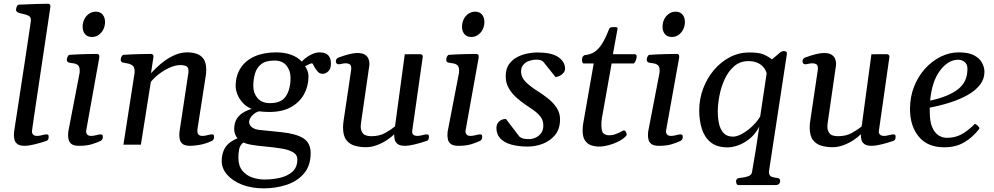

<svg xmlns="http://www.w3.org/2000/svg" viewBox="-20 -776 5335 1030"><path d="M55.7 -69.3Q57.1 -79.6 62.7 -116.2Q68.4 -152.8 76.7 -206.5Q85 -260.3 94.2 -321.8Q103.5 -383.3 112.8 -443.6Q122.1 -503.9 129.4 -554Q136.7 -604 141.4 -635Q146 -666 146 -668Q146 -684.6 133.8 -691.2Q121.6 -697.8 106 -700.7Q90.3 -703.6 78.1 -708.3Q65.9 -712.9 65.9 -725.1Q65.9 -729.5 69.8 -740Q73.7 -750.5 81.5 -751Q130.9 -753.4 174.1 -754.6Q217.3 -755.9 238.3 -755.9Q242.2 -755.9 246.3 -752.9Q250.5 -750 250.5 -741.2Q250.5 -740.7 246.3 -712.4Q242.2 -684.1 235.1 -636.7Q228 -589.4 219.2 -530.3Q210.4 -471.2 200.9 -408.2Q191.4 -345.2 182.6 -285.9Q173.8 -226.6 166.7 -178.7Q159.7 -130.9 155.5 -102.1Q151.4 -73.2 151.4 -71.8Q151.4 -61 157.5 -54Q163.6 -46.9 180.2 -46.9Q190.4 -46.9 206.1 -51Q221.7 -55.2 229 -55.2Q233.4 -55.2 237.3 -53.2Q241.2 -51.3 241.2 -40.5Q241.2 -34.7 238.5 -28.6Q235.8 -22.5 229 -20Q195.3 -8.8 163.8 -1.2Q132.3 6.3 114.3 6.3Q85.9 6.3 73.5 -3.2Q61 -12.7 57.9 -25.9Q54.7 -39.1 54.7 -49.8Q54.7 -58.1 55.2 -63.7Q55.7 -69.3 55.7 -69.3Z M404.8 6.3Q376.5 6.3 364 -3.2Q351.6 -12.7 348.4 -25.9Q345.2 -39.1 345.2 -49.8Q345.2 -62.5 346.2 -69.3L406.7 -383.3Q407.2 -387.2 407.5 -390.4Q407.7 -393.6 407.7 -396.5Q407.7 -419.4 397.2 -427.2Q386.7 -435.1 372.6 -436.5Q358.4 -438 347.7 -440.9Q342.8 -443.4 340.3 -447.3Q337.9 -451.2 338.9 -460.4Q339.8 -466.3 343.8 -473.9Q347.7 -481.4 353.5 -481.9Q401.4 -484.9 440.9 -485.8Q480.5 -486.8 501 -486.8Q504.9 -486.8 509.5 -482.9Q514.2 -479 512.7 -467.3L441.9 -73.2Q441.9 -61.5 448 -54.2Q454.1 -46.9 470.7 -46.9Q481 -46.9 496.6 -51Q512.2 -55.2 519.5 -55.2Q523.9 -55.2 527.8 -53.2Q531.7 -51.3 531.7 -40.5Q531.7 -26.4 519.5 -20Q500.5 -10.7 472.4 -2.2Q444.3 6.3 404.8 6.3ZM473.1 -577.6Q449.2 -577.6 436.3 -593Q423.3 -608.4 423.3 -631.8Q423.3 -654.3 432.4 -672.6Q441.4 -690.9 457.5 -702.1Q473.6 -713.4 493.7 -713.4Q517.6 -713.4 530.5 -697.8Q543.5 -682.1 543.5 -658.2Q543.5 -636.2 534.2 -617.9Q524.9 -599.6 509 -588.6Q493.2 -577.6 473.1 -577.6Z M1084.5 -374 1039.6 -85.4Q1038.6 -77.6 1038.6 -73.7Q1038.6 -62 1044.7 -54.4Q1050.8 -46.9 1067.4 -46.9Q1077.6 -46.9 1093.3 -51Q1108.9 -55.2 1116.2 -55.2Q1120.6 -55.2 1124.5 -53.2Q1128.4 -51.3 1128.4 -40.5Q1128.4 -25.9 1116.2 -20Q1083 -4.4 1051.3 1Q1019.5 6.3 1001.5 6.3Q973.1 6.3 960.7 -3.2Q948.2 -12.7 945.1 -25.9Q941.9 -39.1 941.9 -49.8Q941.9 -58.1 942.4 -63.7Q942.9 -69.3 942.9 -69.3L990.2 -382.8Q991.2 -386.7 991.2 -389.6Q991.2 -392.6 991.2 -395.5Q991.2 -414.1 980.5 -420.4Q969.7 -426.8 946.8 -426.8Q919.9 -426.8 889.4 -412.8Q858.9 -398.9 832 -378.2Q805.2 -357.4 789.1 -336.4L735.8 0H642.1L701.2 -379.9Q702.1 -383.8 702.1 -387Q702.1 -390.1 702.1 -393.6Q702.1 -416.5 690.2 -425Q678.2 -433.6 662.8 -435.8Q647.5 -438 636.7 -440.9Q631.8 -443.4 629.4 -447.3Q627 -451.2 627.9 -460.4Q628.9 -466.3 632.8 -473.9Q636.7 -481.4 642.6 -481.9Q690.4 -484.9 730.5 -485.8Q770.5 -486.8 791 -486.8Q794.9 -486.8 799.8 -482.9Q804.7 -479 802.7 -467.3L790 -383.3Q799.8 -393.6 818.6 -412.1Q837.4 -430.7 863.3 -449.7Q889.2 -468.8 920.2 -481.9Q951.2 -495.1 984.9 -495.1Q1010.7 -495.1 1033.9 -487.8Q1057.1 -480.5 1071.8 -460.2Q1086.4 -439.9 1086.4 -400.9Q1086.4 -394.5 1085.9 -387.9Q1085.4 -381.3 1084.5 -374Z M1393.6 234.4Q1329.1 234.4 1278.1 214.4Q1227.1 194.3 1198 160.6Q1168.9 127 1169.4 85.9Q1169.9 55.7 1179.4 32.7Q1189 9.8 1207.5 -6.6Q1226.1 -22.9 1253.9 -33.7Q1246.1 -43.5 1241.2 -55.9Q1236.3 -68.4 1236.3 -84.5Q1236.8 -114.7 1248.5 -135.5Q1260.3 -156.2 1281.2 -169.9Q1302.2 -183.6 1330.1 -191.9Q1301.8 -203.1 1282.2 -224.6Q1262.7 -246.1 1253.2 -270.8Q1243.7 -295.4 1244.1 -315.9Q1245.1 -371.6 1271.2 -411.6Q1297.4 -451.7 1345.9 -473.4Q1394.5 -495.1 1462.4 -495.1Q1506.8 -495.1 1542.5 -481.9Q1578.1 -468.8 1599.1 -445.3Q1612.8 -462.4 1641.1 -478.8Q1669.4 -495.1 1693.4 -495.1Q1726.6 -495.1 1741.2 -479Q1755.9 -462.9 1755.4 -433.6Q1754.9 -405.8 1740.5 -392.8Q1726.1 -379.9 1710.4 -379.9Q1702.6 -379.9 1695.3 -383.3Q1688 -386.7 1683.6 -393.1Q1674.3 -403.8 1668.7 -412.8Q1663.1 -421.9 1658.2 -432.6Q1655.3 -439.5 1640.4 -432.6Q1625.5 -425.8 1615.7 -419.9Q1622.1 -415.5 1628.7 -398.4Q1635.3 -381.3 1634.8 -362.8Q1634.3 -311.5 1610.1 -268.8Q1585.9 -226.1 1539.6 -200.7Q1493.2 -175.3 1424.3 -175.3Q1412.1 -175.3 1395.8 -176.3Q1379.4 -177.2 1369.6 -178.7Q1350.1 -174.3 1333.5 -156.7Q1316.9 -139.2 1316.4 -122.6Q1315.9 -105 1331.5 -93.3Q1347.2 -81.5 1371.1 -79.1L1490.2 -66.9Q1567.9 -59.1 1607.2 -34.2Q1646.5 -9.3 1646.5 45.4Q1646.5 112.8 1610.8 154.5Q1575.2 196.3 1517.6 215.3Q1460 234.4 1393.6 234.4ZM1428.7 -222.7Q1488.8 -222.7 1513.7 -259.8Q1538.6 -296.9 1538.6 -359.9Q1538.6 -396.5 1517.1 -423.8Q1495.6 -451.2 1452.1 -451.2Q1404.8 -451.2 1380.4 -431.2Q1356 -411.1 1347.4 -379.6Q1338.9 -348.1 1338.9 -313.5Q1338.9 -276.4 1361.6 -249.5Q1384.3 -222.7 1428.7 -222.7ZM1398.4 187Q1443.4 187 1483.4 177.5Q1523.4 168 1549.1 144.8Q1574.7 121.6 1575.2 80.6Q1575.7 54.7 1553 41.3Q1530.3 27.8 1496.6 22Q1462.9 16.1 1429.2 12.7L1363.8 5.9Q1343.8 3.4 1323.2 -0.2Q1302.7 -3.9 1285.6 -11.7Q1268.6 1.5 1263.7 21.5Q1258.8 41.5 1258.8 69.3Q1258.8 112.8 1279.5 138.7Q1300.3 164.6 1332.3 175.8Q1364.3 187 1398.4 187Z M1943.4 13.7Q1912.1 13.7 1883.8 5.9Q1855.5 -2 1837.9 -24.7Q1820.3 -47.4 1820.3 -92.3Q1820.3 -108.4 1823.2 -127.9L1863.8 -401.4Q1864.3 -404.8 1864.3 -410.2Q1864.3 -426.3 1855.7 -431.4Q1847.2 -436.5 1835.4 -436.5Q1825.2 -436.5 1814 -433.8Q1802.7 -431.2 1795.9 -431.2Q1784.2 -431.2 1781.7 -445.3Q1780.8 -450.7 1784.4 -457.8Q1788.1 -464.8 1795.9 -467.3Q1862.3 -491.7 1896.5 -491.7Q1924.8 -491.7 1938.7 -481.9Q1952.6 -472.2 1957.3 -458.7Q1961.9 -445.3 1961.9 -434.1Q1961.9 -426.3 1960.9 -421.1Q1960 -416 1960 -416L1917 -118.7Q1916.5 -113.3 1915.8 -107.7Q1915 -102.1 1915 -96.7Q1915 -75.7 1926.8 -60.5Q1938.5 -45.4 1972.7 -45.4Q2015.1 -45.4 2046.4 -62.7Q2077.6 -80.1 2099.1 -98.1L2151.4 -484.9L2231.9 -485.4Q2248 -485.4 2248 -471.7L2191.4 -73.7Q2189.5 -62 2196.5 -54.4Q2203.6 -46.9 2220.2 -46.9Q2230.5 -46.9 2246.1 -51Q2261.7 -55.2 2269 -55.2Q2273.4 -55.2 2277.3 -53.2Q2281.2 -51.3 2281.2 -40.5Q2281.2 -34.7 2278.6 -28.6Q2275.9 -22.5 2269 -20Q2235.4 -8.8 2203.9 -1.2Q2172.4 6.3 2154.3 6.3Q2126 6.3 2113.5 -3.2Q2101.1 -12.7 2097.9 -25.9Q2094.7 -39.1 2094.7 -49.8Q2094.7 -51.3 2094.7 -53Q2094.7 -54.7 2094.7 -56.2Q2080.6 -41 2055.9 -24.7Q2031.2 -8.3 2001.7 2.7Q1972.2 13.7 1943.4 13.7Z M2439.9 6.3Q2411.6 6.3 2399.2 -3.2Q2386.7 -12.7 2383.5 -25.9Q2380.4 -39.1 2380.4 -49.8Q2380.4 -62.5 2381.3 -69.3L2441.9 -383.3Q2442.4 -387.2 2442.6 -390.4Q2442.9 -393.6 2442.9 -396.5Q2442.9 -419.4 2432.4 -427.2Q2421.9 -435.1 2407.7 -436.5Q2393.6 -438 2382.8 -440.9Q2377.9 -443.4 2375.5 -447.3Q2373 -451.2 2374 -460.4Q2375 -466.3 2378.9 -473.9Q2382.8 -481.4 2388.7 -481.9Q2436.5 -484.9 2476.1 -485.8Q2515.6 -486.8 2536.1 -486.8Q2540 -486.8 2544.7 -482.9Q2549.3 -479 2547.9 -467.3L2477.1 -73.2Q2477.1 -61.5 2483.2 -54.2Q2489.3 -46.9 2505.9 -46.9Q2516.1 -46.9 2531.7 -51Q2547.4 -55.2 2554.7 -55.2Q2559.1 -55.2 2563 -53.2Q2566.9 -51.3 2566.9 -40.5Q2566.9 -26.4 2554.7 -20Q2535.6 -10.7 2507.6 -2.2Q2479.5 6.3 2439.9 6.3ZM2508.3 -577.6Q2484.4 -577.6 2471.4 -593Q2458.5 -608.4 2458.5 -631.8Q2458.5 -654.3 2467.5 -672.6Q2476.6 -690.9 2492.7 -702.1Q2508.8 -713.4 2528.8 -713.4Q2552.7 -713.4 2565.7 -697.8Q2578.6 -682.1 2578.6 -658.2Q2578.6 -636.2 2569.3 -617.9Q2560.1 -599.6 2544.2 -588.6Q2528.3 -577.6 2508.3 -577.6Z M2811.5 10.3Q2761.7 10.3 2723.6 -0.2Q2685.5 -10.7 2664.3 -33Q2643.1 -55.2 2643.1 -89.4Q2643.1 -109.9 2657 -123.8Q2670.9 -137.7 2694.3 -137.7L2766.1 -43.5Q2775.9 -35.2 2787.1 -32.5Q2798.3 -29.8 2819.8 -29.8Q2835.4 -29.8 2853.5 -37.8Q2871.6 -45.9 2883.8 -63.2Q2896 -80.6 2894.5 -107.4Q2893.6 -131.3 2879.9 -149.4Q2866.2 -167.5 2844.7 -183.1Q2823.2 -198.7 2797.9 -215.3Q2772.5 -232.4 2748.3 -254.4Q2724.1 -276.4 2708.5 -304.4Q2692.9 -332.5 2692.9 -366.2Q2692.9 -406.7 2710.9 -431.9Q2729 -457 2756.3 -470.7Q2783.7 -484.4 2812.3 -489.5Q2840.8 -494.6 2861.8 -494.6Q2937.5 -494.6 2973.4 -470.7Q3009.3 -446.8 3011.2 -411.1Q3012.2 -396.5 3003.2 -385.5Q2994.1 -374.5 2981.7 -368.7Q2969.2 -362.8 2960 -362.8L2894.5 -444.8Q2889.2 -450.7 2879.4 -453.4Q2869.6 -456.1 2857.4 -456.1Q2838.4 -456.1 2818.8 -449.5Q2799.3 -442.9 2786.9 -428Q2774.4 -413.1 2775.4 -388.2Q2776.9 -359.9 2800.5 -336.2Q2824.2 -312.5 2862.8 -288.1Q2892.6 -269.5 2920.4 -247.3Q2948.2 -225.1 2966.3 -197.8Q2984.4 -170.4 2984.4 -135.7Q2984.4 -85 2958.5 -52.7Q2932.6 -20.5 2892.8 -5.1Q2853 10.3 2811.5 10.3Z M3193.4 10.3Q3172.4 10.3 3152.1 3.7Q3131.8 -2.9 3118.7 -21.7Q3105.5 -40.5 3105.5 -76.2Q3105.5 -83.5 3106 -91.8Q3106.4 -100.1 3107.9 -108.9L3165 -435.5H3110.8Q3106 -436 3104 -442.4Q3102.1 -448.7 3102.1 -454.6Q3102.1 -466.3 3106.4 -472.2Q3110.8 -478 3117.2 -480.5Q3145 -482.9 3166.7 -495.8Q3188.5 -508.8 3207.8 -538.1Q3227.1 -567.4 3247.1 -619.1Q3249.5 -626 3254.6 -628.2Q3259.8 -630.4 3266.1 -630.4H3283.2Q3287.6 -630.4 3290.3 -628.2Q3293 -626 3293 -623L3268.1 -485.4H3385.7Q3390.6 -484.9 3393.1 -481.2Q3395.5 -477.5 3395.5 -472.7Q3395.5 -463.9 3390.4 -450.9Q3385.3 -438 3378.9 -435.5H3261.2L3209 -142.6Q3207 -131.8 3206.5 -122.6Q3206.1 -113.3 3206.1 -105.5Q3206.1 -68.8 3218.8 -59.6Q3231.4 -50.3 3246.6 -50.3Q3266.6 -50.3 3283.7 -56.9Q3300.8 -63.5 3312.7 -70.1Q3324.7 -76.7 3327.6 -76.7Q3332 -76.7 3336.9 -69.6Q3341.8 -62.5 3341.8 -55.7Q3341.8 -49.3 3337.9 -45.4Q3321.3 -28.8 3296.4 -16.4Q3271.5 -3.9 3244.1 3.2Q3216.8 10.3 3193.4 10.3Z M3515.6 6.3Q3487.3 6.3 3474.9 -3.2Q3462.4 -12.7 3459.2 -25.9Q3456.1 -39.1 3456.1 -49.8Q3456.1 -62.5 3457 -69.3L3517.6 -383.3Q3518.1 -387.2 3518.3 -390.4Q3518.6 -393.6 3518.6 -396.5Q3518.6 -419.4 3508.1 -427.2Q3497.6 -435.1 3483.4 -436.5Q3469.2 -438 3458.5 -440.9Q3453.6 -443.4 3451.2 -447.3Q3448.7 -451.2 3449.7 -460.4Q3450.7 -466.3 3454.6 -473.9Q3458.5 -481.4 3464.4 -481.9Q3512.2 -484.9 3551.8 -485.8Q3591.3 -486.8 3611.8 -486.8Q3615.7 -486.8 3620.4 -482.9Q3625 -479 3623.5 -467.3L3552.7 -73.2Q3552.7 -61.5 3558.8 -54.2Q3564.9 -46.9 3581.5 -46.9Q3591.8 -46.9 3607.4 -51Q3623 -55.2 3630.4 -55.2Q3634.8 -55.2 3638.7 -53.2Q3642.6 -51.3 3642.6 -40.5Q3642.6 -26.4 3630.4 -20Q3611.3 -10.7 3583.3 -2.2Q3555.2 6.3 3515.6 6.3ZM3584 -577.6Q3560.1 -577.6 3547.1 -593Q3534.2 -608.4 3534.2 -631.8Q3534.2 -654.3 3543.2 -672.6Q3552.2 -690.9 3568.4 -702.1Q3584.5 -713.4 3604.5 -713.4Q3628.4 -713.4 3641.4 -697.8Q3654.3 -682.1 3654.3 -658.2Q3654.3 -636.2 3645 -617.9Q3635.7 -599.6 3619.9 -588.6Q3604 -577.6 3584 -577.6Z M3942.4 216.8Q3934.1 216.8 3931.4 209.5Q3928.7 202.1 3928.7 196.8Q3928.7 180.2 3947.3 178.7Q3974.6 176.3 3993.2 169.9Q4011.7 163.6 4014.2 147.5L4036.6 14.2L4053.2 -96.2Q4030.8 -54.7 4000 -30.5Q3969.2 -6.3 3938.5 4.2Q3907.7 14.6 3884.8 14.6Q3825.7 14.6 3792.2 -12.9Q3758.8 -40.5 3744.9 -85.7Q3731 -130.9 3731 -183.1Q3731 -244.6 3752 -300.5Q3772.9 -356.4 3809.8 -400.1Q3846.7 -443.8 3895.3 -469.2Q3943.8 -494.6 3999 -494.6Q4050.3 -494.6 4074.5 -484.6Q4098.6 -474.6 4121.1 -457.5Q4132.8 -467.3 4145.3 -477.5Q4157.7 -487.8 4161.6 -491.7Q4165.5 -495.6 4169.4 -497.8Q4173.3 -500 4177.5 -501Q4181.6 -502 4185.1 -502Q4203.6 -502 4201.2 -485.4L4105 144.5Q4105 166.5 4118.9 171.9Q4132.8 177.2 4149.4 178.7Q4165 180.2 4165 193.4Q4165 204.6 4158.9 210.7Q4152.8 216.8 4145 216.8ZM3912.1 -43Q3934.1 -43 3962.2 -58.8Q3990.2 -74.7 4016.4 -99.6Q4042.5 -124.5 4058.1 -151.4L4092.8 -382.8Q4086.9 -403.3 4073.5 -418Q4060.1 -432.6 4040.5 -440.4Q4021 -448.2 3995.6 -448.2Q3950.2 -448.2 3918.7 -420.9Q3887.2 -393.6 3867.7 -351.3Q3848.1 -309.1 3839.4 -262.5Q3830.6 -215.8 3830.6 -176.8Q3830.6 -143.6 3837.2 -112.8Q3843.8 -82 3861.6 -62.5Q3879.4 -43 3912.1 -43Z M4446.8 13.7Q4415.5 13.7 4387.2 5.9Q4358.9 -2 4341.3 -24.7Q4323.7 -47.4 4323.7 -92.3Q4323.7 -108.4 4326.7 -127.9L4367.2 -401.4Q4367.7 -404.8 4367.7 -410.2Q4367.7 -426.3 4359.1 -431.4Q4350.6 -436.5 4338.9 -436.5Q4328.6 -436.5 4317.4 -433.8Q4306.2 -431.2 4299.3 -431.2Q4287.6 -431.2 4285.2 -445.3Q4284.2 -450.7 4287.8 -457.8Q4291.5 -464.8 4299.3 -467.3Q4365.7 -491.7 4399.9 -491.7Q4428.2 -491.7 4442.1 -481.9Q4456.1 -472.2 4460.7 -458.7Q4465.3 -445.3 4465.3 -434.1Q4465.3 -426.3 4464.4 -421.1Q4463.4 -416 4463.4 -416L4420.4 -118.7Q4419.9 -113.3 4419.2 -107.7Q4418.5 -102.1 4418.5 -96.7Q4418.5 -75.7 4430.2 -60.5Q4441.9 -45.4 4476.1 -45.4Q4518.6 -45.4 4549.8 -62.7Q4581.1 -80.1 4602.5 -98.1L4654.8 -484.9L4735.4 -485.4Q4751.5 -485.4 4751.5 -471.7L4694.8 -73.7Q4692.9 -62 4700 -54.4Q4707 -46.9 4723.6 -46.9Q4733.9 -46.9 4749.5 -51Q4765.1 -55.2 4772.5 -55.2Q4776.9 -55.2 4780.8 -53.2Q4784.7 -51.3 4784.7 -40.5Q4784.7 -34.7 4782 -28.6Q4779.3 -22.5 4772.5 -20Q4738.8 -8.8 4707.3 -1.2Q4675.8 6.3 4657.7 6.3Q4629.4 6.3 4616.9 -3.2Q4604.5 -12.7 4601.3 -25.9Q4598.1 -39.1 4598.1 -49.8Q4598.1 -51.3 4598.1 -53Q4598.1 -54.7 4598.1 -56.2Q4584 -41 4559.3 -24.7Q4534.7 -8.3 4505.1 2.7Q4475.6 13.7 4446.8 13.7Z M5261.2 -390.6Q5261.2 -352.1 5237.1 -321Q5212.9 -290 5171.4 -266.6Q5129.9 -243.2 5077.4 -226.3Q5024.9 -209.5 4967.8 -198.7Q4967.8 -193.4 4967.8 -187.5Q4967.8 -181.6 4967.8 -175.8Q4967.8 -125 4980.5 -94.5Q4993.2 -64 5014.2 -50.3Q5035.2 -36.6 5059.1 -36.6Q5102.5 -36.6 5135.7 -54.2Q5168.9 -71.8 5203.1 -105Q5205.6 -107.9 5208 -110.1Q5210.4 -112.3 5213.9 -109.9Q5219.2 -106.9 5223.9 -102.8Q5228.5 -98.6 5231.9 -93.8Q5232.9 -92.3 5233.6 -91.3Q5234.4 -90.3 5234.4 -89.4Q5234.4 -86.9 5232.4 -84.7Q5230.5 -82.5 5229.5 -80.1Q5196.8 -38.6 5152.1 -12.2Q5107.4 14.2 5044.9 14.2Q4956.5 14.2 4909.2 -42.5Q4861.8 -99.1 4861.8 -191.9Q4861.8 -256.3 4883.8 -311.8Q4905.8 -367.2 4943.1 -408.2Q4980.5 -449.2 5027.1 -472.2Q5073.7 -495.1 5123 -495.1Q5176.8 -495.1 5206.8 -478.5Q5236.8 -461.9 5249 -437.7Q5261.2 -413.6 5261.2 -390.6ZM5120.6 -455.6Q5066.9 -455.6 5023.2 -397.9Q4979.5 -340.3 4969.7 -236.3Q5066.9 -256.8 5118.9 -296.9Q5170.9 -336.9 5169.9 -409.2Q5169.4 -432.1 5154.3 -443.8Q5139.2 -455.6 5120.6 -455.6Z"/></svg>

Font: Gelasio
Style: Italic
Weight: 400
Italic angle: -8.5°
Designer: Eben Sorkin
Foundry: Eben Sorkin
Version: Version 1.008